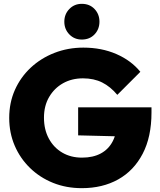

<svg xmlns="http://www.w3.org/2000/svg" viewBox="-20 -969 831 1000"><path d="M406 11Q325 11 256.5 -16.5Q188 -44 136.5 -94Q85 -144 56.5 -210.5Q28 -277 28 -355Q28 -434 57.5 -500.5Q87 -567 140 -616.5Q193 -666 263.5 -693.5Q334 -721 414 -721Q509 -721 586 -687.5Q663 -654 711 -595L591 -475Q555 -518 512 -539.5Q469 -561 412 -561Q354 -561 308.5 -535.5Q263 -510 236 -464Q209 -418 209 -356Q209 -294 234.5 -247Q260 -200 304.5 -174Q349 -148 407 -148Q465 -148 505.5 -170Q546 -192 567.5 -234Q589 -276 589 -334L710 -256L387 -264V-410H769V-383Q769 -256 723 -168Q677 -80 595.5 -34.5Q514 11 406 11ZM406 -763Q367 -763 341 -790Q315 -817 315 -856Q315 -895 341 -922Q367 -949 406 -949Q447 -949 472.5 -922Q498 -895 498 -856Q498 -817 472.5 -790Q447 -763 406 -763Z"/></svg>

Font: Outfit ExtraBold
Style: Regular
Weight: 800
Designer: Rodrigo Fuenzalida
Foundry: fragTYPE
Version: Version 1.100;gftools[0.9.27]